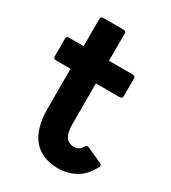

<svg xmlns="http://www.w3.org/2000/svg" viewBox="-180 -783 825 925"><g transform="rotate(30 232.0 -320.5)"><path d="M292 48Q201 48 152.5 -8.5Q104 -65 104 -180V-398H22Q8 -398 8 -412V-510Q8 -524 22 -524H104V-675Q104 -689 118 -689H231Q245 -689 245 -675V-524H378Q392 -524 392 -510V-412Q392 -398 378 -398H245V-171Q245 -125 260 -102.5Q275 -80 308 -80Q334 -80 350 -107Q357 -120 369 -114L454 -76Q462 -71 462 -64Q462 -58 458 -53Q428 3 384 25.5Q340 48 292 48Z"/></g></svg>

Font: LINE Seed JP_TTF Bold
Style: Regular
Weight: 700
Designer: LINE & Fontrix & Fontworks
Version: Version 1.009